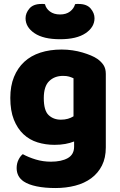

<svg xmlns="http://www.w3.org/2000/svg" viewBox="-20 -751 607 969"><path d="M354 -37Q334 -29 309.5 -24.5Q285 -20 255 -20Q210 -20 169.5 -32.5Q129 -45 98.5 -73.5Q68 -102 50 -147Q32 -192 32 -257Q32 -317 50.5 -362.5Q69 -408 102.5 -439Q136 -470 184 -485.5Q232 -501 291 -501Q319 -501 346 -497Q373 -493 396.5 -486Q420 -479 439 -471Q458 -463 471 -454Q491 -440 502.5 -422.5Q514 -405 514 -378V-7Q514 46 494.5 84.5Q475 123 440.5 148.5Q406 174 359.5 186Q313 198 260 198Q206 198 165 189.5Q124 181 100 165Q64 141 64 97Q64 74 73.5 55Q83 36 95 27Q124 43 160.5 54Q197 65 237 65Q290 65 322 47Q354 29 354 -11ZM287 -147Q307 -147 322.5 -151.5Q338 -156 351 -164V-356Q340 -361 328.5 -364.5Q317 -368 298 -368Q255 -368 228 -341.5Q201 -315 201 -256Q201 -193 225.5 -170Q250 -147 287 -147ZM283 -678Q314 -678 333.5 -693Q353 -708 359 -730Q364 -731 368 -731Q372 -731 377 -731Q418 -731 437.5 -708Q457 -685 457 -659Q457 -614 412 -583.5Q367 -553 283 -553Q199 -553 154 -583.5Q109 -614 109 -659Q109 -685 128.5 -708Q148 -731 189 -731Q194 -731 198 -731Q202 -731 207 -730Q212 -708 232 -693Q252 -678 283 -678Z"/></svg>

Font: Baloo 2 ExtraBold
Style: Regular
Weight: 800
Designer: Sarang Kulkarni and Ek Type
Foundry: Ek Type
Version: Version 1.640;hotconv 1.0.111;makeotfexe 2.5.65597; ttfautoh